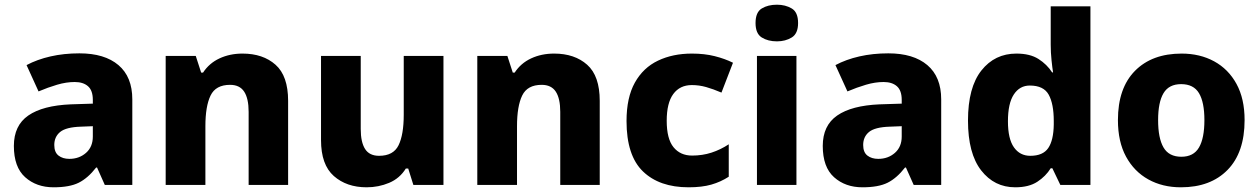

<svg xmlns="http://www.w3.org/2000/svg" viewBox="-20 -787 5360 817"><path d="M318 -560Q425 -560 484 -510Q543 -460 543 -364V0H426L393 -74H389Q354 -29 315 -9.5Q276 10 208 10Q135 10 87 -33Q39 -76 39 -166Q39 -253 100.5 -295.5Q162 -338 281 -343L375 -346V-362Q375 -402 354.5 -420Q334 -438 298 -438Q262 -438 223 -426.5Q184 -415 144 -398L93 -510Q138 -534 195 -547Q252 -560 318 -560ZM324 -248Q261 -246 236 -225.5Q211 -205 211 -170Q211 -139 229 -125Q247 -111 275 -111Q317 -111 346 -136.5Q375 -162 375 -206V-250Z M1012 -559Q1099 -559 1152.5 -511.5Q1206 -464 1206 -358V0H1038V-311Q1038 -368 1019 -397Q1000 -426 959 -426Q898 -426 876 -380.5Q854 -335 854 -250V0H685V-549H813L836 -478H844Q870 -518 914 -538.5Q958 -559 1012 -559Z M1867 -549V0H1739L1717 -70H1707Q1681 -28 1636 -9Q1591 10 1540 10Q1455 10 1400.5 -38Q1346 -86 1346 -191V-549H1515V-238Q1515 -182 1533.5 -153Q1552 -124 1593 -124Q1654 -124 1676 -169Q1698 -214 1698 -299V-549Z M2338 -559Q2425 -559 2478.5 -511.5Q2532 -464 2532 -358V0H2364V-311Q2364 -368 2345 -397Q2326 -426 2285 -426Q2224 -426 2202 -380.5Q2180 -335 2180 -250V0H2011V-549H2139L2162 -478H2170Q2196 -518 2240 -538.5Q2284 -559 2338 -559Z M2910 10Q2786 10 2716 -57.5Q2646 -125 2646 -272Q2646 -372 2681.5 -435.5Q2717 -499 2780 -529Q2843 -559 2924 -559Q2978 -559 3021.5 -548Q3065 -537 3099 -520L3050 -393Q3015 -408 2985 -416.5Q2955 -425 2924 -425Q2873 -425 2845 -387Q2817 -349 2817 -273Q2817 -196 2846 -160.5Q2875 -125 2925 -125Q2969 -125 3007.5 -137.5Q3046 -150 3081 -173V-35Q3047 -13 3007 -1.5Q2967 10 2910 10Z M3286 -767Q3322 -767 3349 -751Q3376 -735 3376 -689Q3376 -644 3349 -627.5Q3322 -611 3286 -611Q3248 -611 3221.5 -627.5Q3195 -644 3195 -689Q3195 -735 3221.5 -751Q3248 -767 3286 -767ZM3369 -549V0H3201V-549Z M3760 -560Q3867 -560 3926 -510Q3985 -460 3985 -364V0H3868L3835 -74H3831Q3796 -29 3757 -9.5Q3718 10 3650 10Q3577 10 3529 -33Q3481 -76 3481 -166Q3481 -253 3542.5 -295.5Q3604 -338 3723 -343L3817 -346V-362Q3817 -402 3796.5 -420Q3776 -438 3740 -438Q3704 -438 3665 -426.5Q3626 -415 3586 -398L3535 -510Q3580 -534 3637 -547Q3694 -560 3760 -560ZM3766 -248Q3703 -246 3678 -225.5Q3653 -205 3653 -170Q3653 -139 3671 -125Q3689 -111 3717 -111Q3759 -111 3788 -136.5Q3817 -162 3817 -206V-250Z M4300 10Q4211 10 4155 -62Q4099 -134 4099 -274Q4099 -415 4156 -487Q4213 -559 4305 -559Q4363 -559 4399 -536Q4435 -513 4457 -479H4461Q4458 -497 4454.5 -530.5Q4451 -564 4451 -597V-760H4620V0H4492L4458 -71H4451Q4430 -37 4394 -13.5Q4358 10 4300 10ZM4364 -124Q4418 -124 4440.5 -157Q4463 -190 4464 -257V-272Q4464 -345 4442.5 -384Q4421 -423 4362 -423Q4319 -423 4294 -385Q4269 -347 4269 -271Q4269 -196 4294.5 -160Q4320 -124 4364 -124Z M5276 -276Q5276 -138 5203.5 -64Q5131 10 5005 10Q4927 10 4866.5 -23.5Q4806 -57 4771.5 -120.5Q4737 -184 4737 -276Q4737 -412 4809.5 -485.5Q4882 -559 5008 -559Q5086 -559 5146.5 -526Q5207 -493 5241.5 -430Q5276 -367 5276 -276ZM4908 -276Q4908 -199 4931 -159.5Q4954 -120 5007 -120Q5059 -120 5082 -159.5Q5105 -199 5105 -276Q5105 -352 5082 -390.5Q5059 -429 5006 -429Q4954 -429 4931 -390.5Q4908 -352 4908 -276Z"/></svg>

Font: Noto Sans Kannada ExtraBold
Style: Regular
Weight: 800
Designer: Jelle Bosma - Monotype Design Team
Foundry: Monotype Imaging Inc.
Version: Version 2.005; ttfautohint (v1.8.4.7-5d5b)